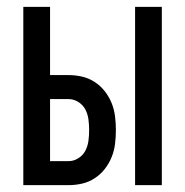

<svg xmlns="http://www.w3.org/2000/svg" viewBox="-20 -540 540 560"><path d="M374 0V-520H452V0ZM48 0V-520H126V-321H180Q200 -321 219.5 -316.5Q239 -312 256 -301Q273 -290 285.5 -274Q298 -258 305.5 -239.5Q313 -221 315.5 -201Q318 -181 318 -161Q318 -140 315.5 -120Q313 -100 305.5 -81.5Q298 -63 285.5 -47Q273 -31 256 -20Q239 -9 219.5 -4.5Q200 0 180 0ZM126 -70H180Q195 -70 208.5 -78.5Q222 -87 229 -100.5Q236 -114 238 -129.5Q240 -145 240 -161Q240 -176 238 -191.5Q236 -207 229 -220.5Q222 -234 208.5 -242.5Q195 -251 180 -251H126Z"/></svg>

Font: Iosevka SS04
Style: Regular
Weight: 400
Monospace: yes
Designer: Belleve Invis
Foundry: Belleve Invis
Version: Version 19.0.0; ttfautohint (v1.8.4)